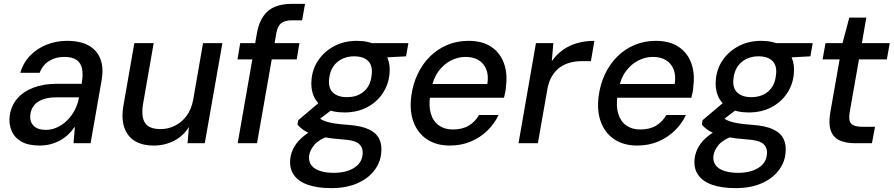

<svg xmlns="http://www.w3.org/2000/svg" viewBox="-20 -740 4617 992"><path d="M185 12Q125 12 89.5 -9Q54 -30 39.5 -65Q25 -100 30 -141Q37 -193 68.5 -230Q100 -267 152.5 -287Q205 -307 273 -307H402Q410 -354 404 -384.5Q398 -415 375.5 -430.5Q353 -446 312 -446Q268 -446 234 -425Q200 -404 185 -364H85Q100 -416 136 -453Q172 -490 221.5 -509.5Q271 -529 326 -529Q396 -529 439.5 -504Q483 -479 499.5 -433.5Q516 -388 505 -325L448 0H360L367 -86Q353 -65 334.5 -47Q316 -29 293 -16Q270 -3 243 4.5Q216 12 185 12ZM217 -69Q248 -69 276.5 -82.5Q305 -96 327.5 -118.5Q350 -141 365.5 -170Q381 -199 387 -231L388 -237H270Q229 -237 200 -226Q171 -215 155.5 -195Q140 -175 137 -149Q132 -113 153 -91Q174 -69 217 -69Z M774 12Q714 12 675 -12.5Q636 -37 621 -85Q606 -133 619 -202L674 -517H774L720 -208Q708 -141 728 -107Q748 -73 810 -73Q849 -73 884 -90.5Q919 -108 944 -141.5Q969 -175 978 -224L1029 -517H1129L1038 0H949L956 -84Q928 -38 880 -13Q832 12 774 12Z M1208 0 1308 -572Q1318 -624 1341 -657Q1364 -690 1400.5 -705Q1437 -720 1485 -720H1556L1541 -635H1487Q1451 -635 1432.5 -620Q1414 -605 1408 -570L1308 0ZM1207 -433 1221 -517H1527L1513 -433Z M1691 232Q1621 232 1571.5 215Q1522 198 1498 163.5Q1474 129 1480 78Q1484 47 1501 17.5Q1518 -12 1550.5 -38Q1583 -64 1631 -83L1682 -39Q1627 -19 1604 8.5Q1581 36 1577 65Q1574 94 1588.5 113.5Q1603 133 1633 143Q1663 153 1704 153Q1767 153 1807.5 128.5Q1848 104 1853 61Q1858 26 1836.5 5Q1815 -16 1747 -20Q1693 -24 1654.5 -31Q1616 -38 1590 -47.5Q1564 -57 1546.5 -69.5Q1529 -82 1517 -96L1521 -119L1638 -218L1717 -190L1587 -91L1617 -140Q1627 -131 1637.5 -124.5Q1648 -118 1664 -112.5Q1680 -107 1707 -102.5Q1734 -98 1778 -95Q1848 -90 1887 -71Q1926 -52 1940.5 -20Q1955 12 1949 56Q1944 102 1912.5 142.5Q1881 183 1825 207.5Q1769 232 1691 232ZM1759 -159Q1697 -159 1657 -182Q1617 -205 1600.5 -244.5Q1584 -284 1590 -334Q1596 -389 1627.5 -433Q1659 -477 1709.5 -503Q1760 -529 1824 -529Q1886 -529 1925.5 -505.5Q1965 -482 1981.5 -442.5Q1998 -403 1992 -354Q1986 -299 1955 -254.5Q1924 -210 1874 -184.5Q1824 -159 1759 -159ZM1773 -238Q1825 -238 1859.5 -267Q1894 -296 1900 -350Q1907 -399 1883 -424Q1859 -449 1810 -449Q1759 -449 1723.5 -420Q1688 -391 1681 -337Q1674 -288 1699 -263Q1724 -238 1773 -238ZM1894 -439 1884 -517H2090L2078 -449Z M2304 12Q2235 12 2187 -19.5Q2139 -51 2117 -108.5Q2095 -166 2105 -243Q2113 -305 2138 -357.5Q2163 -410 2202 -448.5Q2241 -487 2291.5 -508Q2342 -529 2400 -529Q2473 -529 2519 -497.5Q2565 -466 2584 -412.5Q2603 -359 2594 -294Q2594 -281 2591 -266Q2588 -251 2584 -235H2176L2189 -306H2498Q2505 -351 2492 -382.5Q2479 -414 2451.5 -430Q2424 -446 2385 -446Q2346 -446 2309 -427Q2272 -408 2245 -371Q2218 -334 2208 -278L2203 -249Q2194 -193 2206 -153Q2218 -113 2247.5 -92Q2277 -71 2319 -71Q2369 -71 2402 -91Q2435 -111 2455 -146H2556Q2535 -101 2498 -65Q2461 -29 2412 -8.5Q2363 12 2304 12Z M2659 0 2749 -517H2839L2831 -424Q2855 -458 2887.5 -481.5Q2920 -505 2961.5 -517Q3003 -529 3051 -529L3033 -424H2984Q2954 -424 2925.5 -416.5Q2897 -409 2873 -392Q2849 -375 2831.5 -346Q2814 -317 2807 -273L2759 0Z M3272 12Q3203 12 3155 -19.5Q3107 -51 3085 -108.5Q3063 -166 3073 -243Q3081 -305 3106 -357.5Q3131 -410 3170 -448.5Q3209 -487 3259.5 -508Q3310 -529 3368 -529Q3441 -529 3487 -497.5Q3533 -466 3552 -412.5Q3571 -359 3562 -294Q3562 -281 3559 -266Q3556 -251 3552 -235H3144L3157 -306H3466Q3473 -351 3460 -382.5Q3447 -414 3419.5 -430Q3392 -446 3353 -446Q3314 -446 3277 -427Q3240 -408 3213 -371Q3186 -334 3176 -278L3171 -249Q3162 -193 3174 -153Q3186 -113 3215.5 -92Q3245 -71 3287 -71Q3337 -71 3370 -91Q3403 -111 3423 -146H3524Q3503 -101 3466 -65Q3429 -29 3380 -8.5Q3331 12 3272 12Z M3780 232Q3710 232 3660.5 215Q3611 198 3587 163.5Q3563 129 3569 78Q3573 47 3590 17.5Q3607 -12 3639.5 -38Q3672 -64 3720 -83L3771 -39Q3716 -19 3693 8.5Q3670 36 3666 65Q3663 94 3677.5 113.5Q3692 133 3722 143Q3752 153 3793 153Q3856 153 3896.5 128.5Q3937 104 3942 61Q3947 26 3925.5 5Q3904 -16 3836 -20Q3782 -24 3743.5 -31Q3705 -38 3679 -47.5Q3653 -57 3635.5 -69.5Q3618 -82 3606 -96L3610 -119L3727 -218L3806 -190L3676 -91L3706 -140Q3716 -131 3726.5 -124.5Q3737 -118 3753 -112.5Q3769 -107 3796 -102.5Q3823 -98 3867 -95Q3937 -90 3976 -71Q4015 -52 4029.5 -20Q4044 12 4038 56Q4033 102 4001.5 142.5Q3970 183 3914 207.5Q3858 232 3780 232ZM3848 -159Q3786 -159 3746 -182Q3706 -205 3689.5 -244.5Q3673 -284 3679 -334Q3685 -389 3716.5 -433Q3748 -477 3798.5 -503Q3849 -529 3913 -529Q3975 -529 4014.5 -505.5Q4054 -482 4070.5 -442.5Q4087 -403 4081 -354Q4075 -299 4044 -254.5Q4013 -210 3963 -184.5Q3913 -159 3848 -159ZM3862 -238Q3914 -238 3948.5 -267Q3983 -296 3989 -350Q3996 -399 3972 -424Q3948 -449 3899 -449Q3848 -449 3812.5 -420Q3777 -391 3770 -337Q3763 -288 3788 -263Q3813 -238 3862 -238ZM3983 -439 3973 -517H4179L4167 -449Z M4399 0Q4349 0 4316.5 -15.5Q4284 -31 4272 -66.5Q4260 -102 4270 -160L4318 -433H4230L4245 -517H4333L4368 -649H4456L4433 -517H4577L4562 -433H4418L4370 -160Q4363 -117 4378 -101Q4393 -85 4436 -85H4501L4485 0Z"/></svg>

Font: DM Sans 11pt Medium
Style: Italic
Weight: 500
Italic angle: -10°
Version: Version 4.004;gftools[0.9.30]